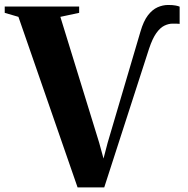

<svg xmlns="http://www.w3.org/2000/svg" viewBox="-38 -770 774 792"><path d="M282 3 38 -700.5 -18.5 -717V-743H288.5V-717L211 -700.5L371 -181.5L389 -116L406 -181L541.5 -640Q554 -683 572.2 -706.8Q590.5 -730.5 612 -740Q633.5 -749.5 655.5 -749.5Q675 -749.5 686.5 -747.2Q698 -745 703 -742.5V-671.5Q700.5 -672 695.2 -672.2Q690 -672.5 674 -672.5Q657.5 -672.5 640.2 -664.2Q623 -656 607 -633.8Q591 -611.5 577 -569.5L392 3Z"/></svg>

Font: Merriweather 120pt
Style: Bold
Weight: 700
Designer: Eben Sorkin
Foundry: Eben Sorkin
Version: Version 2.100